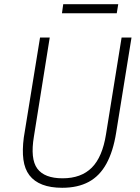

<svg xmlns="http://www.w3.org/2000/svg" viewBox="-20 -883 666 911"><path d="M275 8Q220 8 181 -7Q142 -22 119.5 -51.5Q97 -81 91 -126Q85 -171 93 -231L170 -705H216L141 -236Q123 -129 157 -83Q191 -37 277 -37Q365 -37 415.5 -87.5Q466 -138 483 -246L557 -705H604L531 -253Q517 -165 485 -106.5Q453 -48 401 -20Q349 8 275 8ZM274 -820 280 -863H541L534 -820Z"/></svg>

Font: Nunito Sans 7pt Condensed ExtraLight
Style: Italic
Weight: 250
Width: 3
Italic angle: -9°
Designer: Vernon Adams
Foundry: Vernon Adams
Version: Version 3.101;gftools[0.9.27]